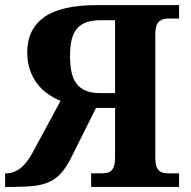

<svg xmlns="http://www.w3.org/2000/svg" viewBox="-25 -734 751 754"><path d="M678.2 0H333V-53.2H376Q386.2 -53.2 395.3 -55.2Q404.3 -57.1 411.4 -63.2Q418.5 -69.3 422.6 -81.3Q426.8 -93.3 426.8 -112.8V-310.1H352.1L252 -109.9Q233.9 -74.2 213.6 -52.5Q193.4 -30.8 167 -19Q140.6 -7.3 106.7 -3.7Q72.8 0 27.8 0H-4.9V-53.2H-1Q27.8 -53.2 53.5 -72Q79.1 -90.8 103 -134.8L212.9 -337.9Q188 -348.1 164.3 -364.3Q140.6 -380.4 122.3 -403.8Q104 -427.2 93 -458.3Q82 -489.3 82 -528.8Q82 -619.1 148.2 -666.5Q214.4 -713.9 356 -713.9H678.2V-661.1H636.2Q626 -661.1 616.7 -658.9Q607.4 -656.7 600.3 -650.4Q593.3 -644 589.1 -632.1Q585 -620.1 585 -600.1V-112.8Q585 -93.3 589.1 -81.3Q593.3 -69.3 600.3 -63.2Q607.4 -57.1 616.7 -55.2Q626 -53.2 636.2 -53.2H678.2ZM426.8 -654.8H373Q339.8 -654.8 316.4 -647.2Q293 -639.6 278.3 -622.8Q263.7 -606 256.8 -579.6Q250 -553.2 250 -515.1Q250 -478.5 255.9 -450.9Q261.7 -423.3 275.9 -405Q290 -386.7 313.2 -377.4Q336.4 -368.2 371.1 -368.2H426.8Z"/></svg>

Font: Droid Serif
Style: Bold
Weight: 700
Designer: Monotype Design team
Foundry: Monotype Imaging Inc.
Version: Version 1.03